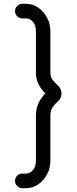

<svg xmlns="http://www.w3.org/2000/svg" viewBox="-20 -816 407 1021"><path d="M117 185H99Q83 185 71.5 173.5Q60 162 60 146Q60 129 71.5 118Q83 107 99 107H117Q140 107 155.5 88.5Q171 70 171 39V-200Q171 -229 178.5 -251.5Q186 -274 198 -291Q210 -308 221 -319Q210 -330 198.5 -345.5Q187 -361 179 -382.5Q171 -404 171 -432V-650Q171 -682 155.5 -700Q140 -718 117 -718H99Q83 -718 71.5 -729.5Q60 -741 60 -757Q60 -773 71.5 -784.5Q83 -796 99 -796H117Q153 -796 183 -775.5Q213 -755 230.5 -721.5Q248 -688 248 -650V-432Q248 -406 259.5 -391.5Q271 -377 286 -363Q307 -345 307 -319Q307 -293 287 -276Q272 -263 260 -246.5Q248 -230 248 -200V39Q248 77 230.5 110.5Q213 144 183 164.5Q153 185 117 185Z"/></svg>

Font: National Park
Style: Regular
Weight: 400
Designer: Andrea Herstowski, Ben Hoepner
Version: Version 1.009